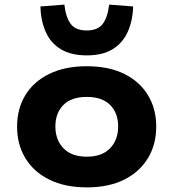

<svg xmlns="http://www.w3.org/2000/svg" viewBox="-20 -801 751 832"><path d="M356 11Q262 11 194 -22.5Q126 -56 90 -115.5Q54 -175 54 -252Q54 -330 90 -389Q126 -448 194 -481Q262 -514 356 -514Q451 -514 518 -481Q585 -448 621 -389Q657 -330 657 -252Q657 -175 621 -115.5Q585 -56 518 -22.5Q451 11 356 11ZM356 -122Q422 -122 457 -158.5Q492 -195 492 -253Q492 -311 457.5 -346Q423 -381 356 -381Q289 -381 254.5 -346Q220 -311 220 -253Q220 -195 255 -158.5Q290 -122 356 -122ZM356 -561Q288 -561 244 -587.5Q200 -614 178.5 -662Q157 -710 155 -773L259 -781Q265 -727 286 -698Q307 -669 356 -669Q404 -669 425.5 -698Q447 -727 453 -781L557 -773Q555 -710 533 -662Q511 -614 467.5 -587.5Q424 -561 356 -561Z"/></svg>

Font: Nunito Sans 7pt SemiExpanded ExtraBold
Style: Regular
Weight: 800
Width: 6
Designer: Vernon Adams
Foundry: Vernon Adams
Version: Version 3.101;gftools[0.9.27]